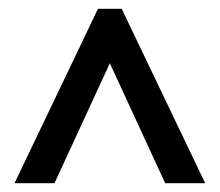

<svg xmlns="http://www.w3.org/2000/svg" viewBox="-20 -733 500 437"><path d="M13 -316H104L230 -589L356 -316H447L257 -713H203Z"/></svg>

Font: Noto Sans Myanmar ExtraCondensed Medium
Style: Regular
Weight: 500
Width: 2
Designer: Monotype Design Team
Foundry: Monotype Imaging Inc.
Version: Version 2.107